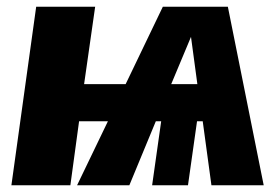

<svg xmlns="http://www.w3.org/2000/svg" viewBox="-20 -553 834 573"><path d="M611 0H767L660 -533H466L355 -302H231L264 -533H88L14 0H190L216 -191H302L210 0H366L445 -191H461L434 0H541L568 -191H585ZM491 -302 550 -443 569 -302Z"/></svg>

Font: Fira Sans ExtraBold
Style: Italic
Weight: 800
Italic angle: -8°
Designer: bBox Type GmbH & Carrois Corporate GbR & Edenspiekermann AG
Foundry: bBox Type GmbH & Carrois Corporate GbR & Edenspiekermann AG
Version: Version 4.301;PS 004.301;hotconv 1.0.88;makeotf.lib2.5.64775